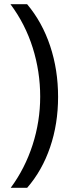

<svg xmlns="http://www.w3.org/2000/svg" viewBox="-20 -734 336 912"><path d="M255.9 -273.9Q255.9 -145.5 218 -34.7Q180.2 76.2 108.9 158.2H30.8Q98.6 66.4 134.8 -45.7Q170.9 -157.7 170.9 -274.9Q170.9 -394 135.5 -506.8Q100.1 -619.6 29.8 -713.9H108.9Q180.7 -628.4 218.3 -515.4Q255.9 -402.3 255.9 -273.9Z"/></svg>

Font: f06597129
Style: Regular
Weight: 400
Foundry: Ascender Corporation
Version: Version 1.10